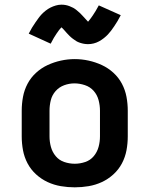

<svg xmlns="http://www.w3.org/2000/svg" viewBox="-20 -794 640 822"><path d="M300 8Q270 8 240.5 3Q211 -2 184 -14.5Q157 -27 134.5 -47.5Q112 -68 98 -94.5Q84 -121 78.5 -150.5Q73 -180 73 -210V-320Q73 -350 78.5 -379.5Q84 -409 98 -435.5Q112 -462 134.5 -482.5Q157 -503 184 -515.5Q211 -528 240.5 -534.5Q270 -541 300 -541Q330 -541 359.5 -534.5Q389 -528 416 -515.5Q443 -503 465.5 -482.5Q488 -462 502 -435.5Q516 -409 521.5 -379.5Q527 -350 527 -320V-210Q527 -180 521.5 -150.5Q516 -121 502 -94.5Q488 -68 465.5 -47.5Q443 -27 416 -14.5Q389 -2 359.5 3Q330 8 300 8ZM300 -93Q323 -93 345 -100.5Q367 -108 381.5 -125.5Q396 -143 402 -165Q408 -187 408 -210V-320Q408 -343 402 -365.5Q396 -388 381 -405Q366 -422 343.5 -429.5Q321 -437 299 -437Q276 -437 254.5 -429Q233 -421 218 -404Q203 -387 197.5 -365Q192 -343 192 -320V-210Q192 -187 198 -165Q204 -143 218.5 -125.5Q233 -108 255 -100.5Q277 -93 300 -93ZM357 -605Q348 -605 339.5 -606.5Q331 -608 322 -611Q313 -614 306.5 -618Q300 -622 292 -628Q284 -634 277.5 -640.5Q271 -647 266 -652.5Q261 -658 254.5 -665.5Q248 -673 243 -677Q237 -671 233 -665.5Q229 -660 223 -651.5Q217 -643 210.5 -632Q204 -621 197 -607L103 -650Q110 -664 117 -675.5Q124 -687 131 -697Q138 -707 144.5 -716Q151 -725 158 -732.5Q165 -740 175 -748Q185 -756 196 -761.5Q207 -767 219 -770.5Q231 -774 243 -774Q252 -774 260.5 -772.5Q269 -771 278 -767.5Q287 -764 293.5 -760.5Q300 -757 308 -750.5Q316 -744 322.5 -738Q329 -732 334 -726Q339 -720 345.5 -713.5Q352 -707 357 -701Q363 -708 367 -713.5Q371 -719 377 -727.5Q383 -736 389.5 -747Q396 -758 403 -771L497 -729Q490 -715 483 -703.5Q476 -692 469 -681.5Q462 -671 455.5 -662.5Q449 -654 442 -646.5Q435 -639 425 -631Q415 -623 404 -617Q393 -611 381 -608Q369 -605 357 -605Z"/></svg>

Font: Iosevka Curly Extended
Style: Bold
Weight: 700
Width: 7
Monospace: yes
Designer: Belleve Invis
Foundry: Belleve Invis
Version: Version 11.1.0; ttfautohint (v1.8.3)